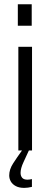

<svg xmlns="http://www.w3.org/2000/svg" viewBox="-20 -725 239 925"><path d="M68.4 0V-499.5H134.3V0ZM65.9 -601.1V-704.6H132.8V-601.1ZM96.7 180.2Q72.3 180.2 56.2 171.6Q40 163.1 32.2 149.4Q24.4 135.7 24.4 120.1Q24.4 91.3 43.2 62.3Q62 33.2 85.9 0H119.1Q106.9 26.9 93 56.6Q79.1 86.4 79.1 107.9Q79.1 122.1 86.7 131.3Q94.2 140.6 112.3 140.6Q121.6 140.6 133.8 137.7V175.3Q113.8 180.2 96.7 180.2Z"/></svg>

Font: Pontano Sans Light
Style: Regular
Weight: 300
Designer: Vernon Adams
Foundry: Vernon Adams
Version: Version 2.001